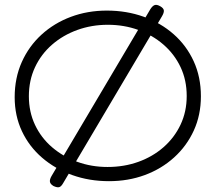

<svg xmlns="http://www.w3.org/2000/svg" viewBox="-20 -738 895 798"><path d="M433 15Q351 15 280 -10.5Q209 -36 155 -82.5Q101 -129 71 -193Q41 -257 41 -334Q41 -414 70.5 -480Q100 -546 152.5 -594Q205 -642 274.5 -668Q344 -694 424 -694Q506 -694 577 -668.5Q648 -643 701.5 -596Q755 -549 785 -483.5Q815 -418 815 -338Q815 -260 785.5 -195.5Q756 -131 703.5 -83.5Q651 -36 582 -10.5Q513 15 433 15ZM427 -44Q496 -44 555.5 -65.5Q615 -87 660 -126.5Q705 -166 730.5 -220Q756 -274 756 -339Q756 -405 730.5 -459Q705 -513 659.5 -552.5Q614 -592 555 -613.5Q496 -635 428 -635Q361 -635 301.5 -613.5Q242 -592 196.5 -552.5Q151 -513 125.5 -458.5Q100 -404 100 -338Q100 -273 125.5 -219Q151 -165 196.5 -126Q242 -87 301 -65.5Q360 -44 427 -44ZM202 35Q189 27 187.5 17.5Q186 8 194 -6L605 -700Q614 -714 623 -717Q632 -720 646 -712Q660 -704 661 -694.5Q662 -685 653 -670L242 24Q234 38 225.5 40Q217 42 202 35Z"/></svg>

Font: Fredoka SemiExpanded Light
Style: Regular
Weight: 300
Width: 6
Designer: Ben Nathan
Foundry: Milena B. Brandão, Ben Nathan
Version: Version 2.001